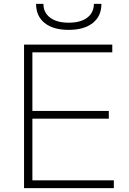

<svg xmlns="http://www.w3.org/2000/svg" viewBox="-20 -970 667 990"><path d="M334 -816Q254 -816 210 -851.5Q166 -887 166 -950H204Q204 -905 238.5 -879Q273 -853 334 -853Q396 -853 430 -879Q464 -905 464 -950H503Q503 -887 458.5 -851.5Q414 -816 334 -816ZM104 -740H559V-700H147V-398H541V-358H147V-40H567V0H104Z"/></svg>

Font: Encode Sans Wide
Style: Thin
Weight: 100
Designer: Pablo Impallari, Andres Torresi
Foundry: Pablo Impallari, Andres Torresi
Version: Version 1.000; ttfautohint (v1.00) -l 8 -r 50 -G 200 -x 14 -